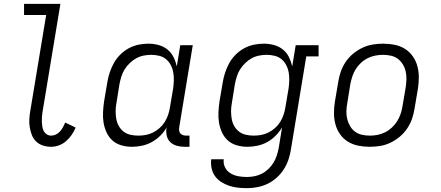

<svg xmlns="http://www.w3.org/2000/svg" viewBox="-20 -755 2290 998"><path d="M246 8Q224 8 203.5 1.5Q183 -5 168 -19.5Q153 -34 145.5 -53.5Q138 -73 134.5 -94.5Q131 -116 132.5 -138Q134 -160 138 -182L220 -677H105V-735H294L201 -173Q199 -160 198 -147Q197 -134 197.5 -121.5Q198 -109 200 -96.5Q202 -84 207.5 -73.5Q213 -63 223.5 -56.5Q234 -50 246 -50Q259 -50 271 -56Q283 -62 292 -72Q301 -82 307.5 -94Q314 -106 319 -118L373 -92Q365 -72 352.5 -54Q340 -36 323.5 -21.5Q307 -7 286.5 0.5Q266 8 246 8Z M666 8Q638 8 611.5 0.5Q585 -7 565.5 -24Q546 -41 534.5 -65.5Q523 -90 518.5 -116.5Q514 -143 515.5 -171.5Q517 -200 521 -228L538 -328Q542 -353 550.5 -378.5Q559 -404 572 -427.5Q585 -451 605 -471Q625 -491 649 -504Q673 -517 699 -522.5Q725 -528 751 -528Q778 -528 804 -521Q830 -514 850 -498Q870 -482 881.5 -459Q893 -436 899 -410L917 -520H982L912 -96Q910 -86 911 -77Q912 -68 917.5 -61.5Q923 -55 931.5 -52.5Q940 -50 949 -50H965V8H939Q918 8 898.5 2.5Q879 -3 865 -16.5Q851 -30 846.5 -50.5Q842 -71 846 -92Q832 -68 812 -48.5Q792 -29 768 -16Q744 -3 717.5 2.5Q691 8 666 8ZM699 -50Q718 -50 737.5 -53.5Q757 -57 775 -66Q793 -75 809 -89Q825 -103 836 -120.5Q847 -138 853.5 -157Q860 -176 863 -195L880 -295Q883 -316 883.5 -337.5Q884 -359 880.5 -379Q877 -399 867.5 -417Q858 -435 843 -447.5Q828 -460 807.5 -465Q787 -470 766 -470Q747 -470 726.5 -466Q706 -462 688 -452Q670 -442 654.5 -427Q639 -412 628 -394.5Q617 -377 611 -357.5Q605 -338 601 -318L585 -218Q581 -198 581 -177Q581 -156 584.5 -136.5Q588 -117 597.5 -100Q607 -83 622.5 -71Q638 -59 658 -54.5Q678 -50 699 -50Z M1264 223Q1240 223 1216.5 220.5Q1193 218 1171 210.5Q1149 203 1130 191Q1111 179 1098 161Q1085 143 1080 120Q1075 97 1078 73H1143Q1140 96 1150 115.5Q1160 135 1178.5 146Q1197 157 1218.5 161Q1240 165 1263 165Q1283 165 1303 161Q1323 157 1341.5 147.5Q1360 138 1375.5 123Q1391 108 1402 90Q1413 72 1419 52.5Q1425 33 1429 13L1446 -92Q1431 -68 1411.5 -48.5Q1392 -29 1368 -16Q1344 -3 1317.5 2.5Q1291 8 1266 8Q1238 8 1211.5 0.5Q1185 -7 1165.5 -24Q1146 -41 1134.5 -65.5Q1123 -90 1118.5 -116.5Q1114 -143 1115.5 -171.5Q1117 -200 1121 -228L1138 -328Q1142 -353 1150.5 -378.5Q1159 -404 1172 -427.5Q1185 -451 1205 -471Q1225 -491 1249 -504Q1273 -517 1299 -522.5Q1325 -528 1351 -528Q1378 -528 1404 -521Q1430 -514 1450 -498Q1470 -482 1481.5 -459Q1493 -436 1499 -410L1517 -520H1636V-462H1572L1492 23Q1488 49 1479 75.5Q1470 102 1454.5 126Q1439 150 1417 169.5Q1395 189 1369.5 201Q1344 213 1317 218Q1290 223 1264 223ZM1299 -50Q1318 -50 1337.5 -53.5Q1357 -57 1375 -66Q1393 -75 1409 -89Q1425 -103 1436 -120.5Q1447 -138 1453.5 -157Q1460 -176 1463 -195L1480 -295Q1483 -316 1483.5 -337.5Q1484 -359 1480.5 -379Q1477 -399 1467.5 -417Q1458 -435 1443 -447.5Q1428 -460 1407.5 -465Q1387 -470 1366 -470Q1347 -470 1326.5 -466Q1306 -462 1288 -452Q1270 -442 1254.5 -427Q1239 -412 1228 -394.5Q1217 -377 1211 -357.5Q1205 -338 1201 -318L1185 -218Q1181 -198 1181 -177Q1181 -156 1184.5 -136.5Q1188 -117 1197.5 -100Q1207 -83 1222.5 -71Q1238 -59 1258 -54.5Q1278 -50 1299 -50Z M1902 8Q1871 8 1841.5 2Q1812 -4 1788 -19Q1764 -34 1747.5 -57.5Q1731 -81 1723.5 -109Q1716 -137 1716 -167Q1716 -197 1721 -228L1738 -328Q1742 -355 1751 -381.5Q1760 -408 1776 -432Q1792 -456 1814.5 -475Q1837 -494 1863.5 -506.5Q1890 -519 1917 -523.5Q1944 -528 1971 -528Q2002 -528 2031.5 -522Q2061 -516 2085 -501Q2109 -486 2125.5 -462.5Q2142 -439 2149.5 -411Q2157 -383 2157 -353Q2157 -323 2152 -292L2135 -192Q2131 -165 2122 -138.5Q2113 -112 2097 -88Q2081 -64 2058.5 -45Q2036 -26 2010 -13.5Q1984 -1 1956.5 3.5Q1929 8 1902 8ZM1903 -50Q1923 -50 1943 -54Q1963 -58 1982 -67.5Q2001 -77 2017 -92Q2033 -107 2044 -124.5Q2055 -142 2062 -162Q2069 -182 2072 -202L2089 -302Q2092 -323 2092.5 -344Q2093 -365 2088.5 -384.5Q2084 -404 2073.5 -421Q2063 -438 2047.5 -449.5Q2032 -461 2012 -465.5Q1992 -470 1971 -470Q1951 -470 1930.5 -466Q1910 -462 1891 -452.5Q1872 -443 1856 -428Q1840 -413 1829 -395.5Q1818 -378 1811.5 -358Q1805 -338 1801 -318L1785 -218Q1781 -197 1780.5 -176Q1780 -155 1785 -135.5Q1790 -116 1800 -99Q1810 -82 1825.5 -70.5Q1841 -59 1861.5 -54.5Q1882 -50 1903 -50Z"/></svg>

Font: Iosevka Etoile Light
Style: Italic
Weight: 300
Italic angle: -9°
Designer: Belleve Invis
Foundry: Belleve Invis
Version: Version 22.1.2; ttfautohint (v1.8.4)